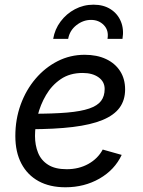

<svg xmlns="http://www.w3.org/2000/svg" viewBox="-20 -793 616 825"><path d="M261.2 11.7Q193.8 11.7 145.8 -14.6Q97.7 -41 71.8 -90.3Q45.9 -139.6 45.9 -208.5Q45.9 -280.3 68.8 -343.5Q91.8 -406.7 132.8 -454.8Q173.8 -502.9 227.8 -530.3Q281.7 -557.6 343.8 -557.6Q396.5 -557.6 435.5 -539.3Q474.6 -521 496.1 -487.5Q517.6 -454.1 517.6 -408.7Q517.6 -362.8 493.9 -330.3Q470.2 -297.9 420.4 -277.3Q370.6 -256.8 292.7 -247.3Q214.8 -237.8 106.9 -237.8L118.7 -304.2Q208 -304.2 268.1 -309.3Q328.1 -314.5 363.5 -326.7Q398.9 -338.9 414.3 -359.4Q429.7 -379.9 429.7 -410.6Q429.7 -441.9 403.6 -460.7Q377.4 -479.5 335 -479.5Q279.8 -479.5 241 -452.9Q202.1 -426.3 177.7 -384.5Q153.3 -342.8 141.8 -296.1Q130.4 -249.5 130.4 -209Q130.4 -168.9 143.6 -136.5Q156.7 -104 186.8 -85Q216.8 -65.9 266.6 -65.9Q318.8 -65.9 359.6 -88.6Q400.4 -111.3 421.4 -150.4L502.9 -127.4Q472.7 -63 407.5 -25.6Q342.3 11.7 261.2 11.7ZM381.8 -772.9Q424.8 -772.9 455.3 -753.4Q485.8 -733.9 499.5 -700.4Q513.2 -667 506.3 -626H441.9Q448.2 -662.1 426.5 -684.8Q404.8 -707.5 371.1 -707.5Q337.4 -707.5 308.3 -684.8Q279.3 -662.1 272.9 -626H208.5Q215.3 -667 240.2 -700.4Q265.1 -733.9 302 -753.4Q338.9 -772.9 381.8 -772.9Z"/></svg>

Font: Adwaita Sans
Style: Italic
Weight: 400
Italic angle: -9.39999°
Designer: Rasmus Andersson
Foundry: rsms
Version: Version 4.001;git-9221beed3